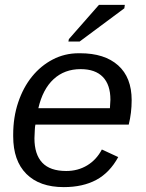

<svg xmlns="http://www.w3.org/2000/svg" viewBox="-20 -756 596 786"><path d="M125 -246Q123 -238 122.5 -224Q122 -210 121 -190Q121 -124 153 -90Q185 -56 251 -56Q299 -56 337 -79Q375 -102 397 -144L464 -113Q429 -49 374 -19.5Q319 10 241 10Q142 10 88 -44Q34 -98 34 -198V-205Q34 -276 54.5 -337Q75 -398 111 -442.5Q147 -487 196 -512.5Q245 -538 302 -538H308Q408 -538 463.5 -488.5Q519 -439 519 -346Q519 -294 507 -246ZM430 -313 432 -348Q432 -409 401 -441Q370 -473 310 -473Q244 -473 199.5 -432Q155 -391 137 -313ZM260 -586 262 -596 385 -736H491L489 -722L306 -586Z"/></svg>

Font: Libra Sans Modern
Style: Italic
Weight: 400
Italic angle: -12°
Foundry: Stefan Peev, Context Ltd
Version: Version 1.000